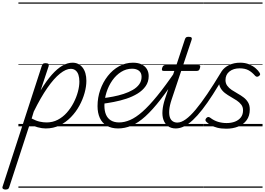

<svg xmlns="http://www.w3.org/2000/svg" viewBox="-150 -1030 2160 1565"><path d="M-106 515Q-119 515 -126 508.5Q-133 502 -129 491L191 -494Q195 -506 201 -510.5Q207 -515 221 -515Q238 -515 244 -509.5Q250 -504 247 -492L181 -293Q228 -371 272.5 -421Q317 -471 359 -495Q401 -519 441 -519Q492 -519 523 -479.5Q554 -440 554 -371Q554 -325 539.5 -272.5Q525 -220 497 -168.5Q469 -117 428 -75Q387 -33 336 -8Q285 17 223 17Q192 17 157.5 7.5Q123 -2 94 -22L-75 496Q-78 506 -84.5 510.5Q-91 515 -106 515ZM108 -64Q144 -45 173.5 -38.5Q203 -32 230 -32Q279 -32 320.5 -53.5Q362 -75 394.5 -111.5Q427 -148 450 -192.5Q473 -237 485 -282Q497 -327 497 -365Q497 -396 489.5 -419.5Q482 -443 466 -456Q450 -469 427 -469Q388 -469 339 -430Q290 -391 236 -313.5Q182 -236 125 -120ZM0 490H595V500H0ZM0 -20H595V0H0ZM0 -505H595V-500H0ZM0 -1010H595V-1000H0Z M813 17Q758 17 720 -5.5Q682 -28 663.5 -69Q645 -110 645 -165Q645 -234 667 -297Q689 -360 728.5 -410.5Q768 -461 820.5 -490Q873 -519 934 -519Q977 -519 1005.5 -504.5Q1034 -490 1048 -465.5Q1062 -441 1062 -410Q1062 -363 1037 -327.5Q1012 -292 971 -267Q930 -242 880 -225.5Q830 -209 777.5 -199Q725 -189 679 -183L684 -229Q726 -234 771 -242.5Q816 -251 857.5 -264.5Q899 -278 932 -297Q965 -316 984.5 -342.5Q1004 -369 1004 -404Q1004 -437 982.5 -453.5Q961 -470 927 -470Q879 -470 837.5 -444Q796 -418 765.5 -374.5Q735 -331 718 -277.5Q701 -224 701 -169Q701 -126 714 -95.5Q727 -65 754 -48.5Q781 -32 822 -32Q831 -32 835 -24.5Q839 -17 837 -7.5Q835 2 829 9.5Q823 17 813 17ZM585 490H1073V500H585ZM585 -20H1073V0H585ZM585 -505H1073V-500H585ZM585 -1010H1073V-1000H585Z M812 17Q803 17 798.5 9.5Q794 2 795.5 -7.5Q797 -17 803.5 -24.5Q810 -32 821 -32Q864 -32 910.5 -52Q957 -72 1010.5 -119Q1064 -166 1131 -248Q1198 -330 1282 -453Q1288 -462 1296.5 -460.5Q1305 -459 1311 -452Q1317 -445 1311 -436Q1228 -308 1160.5 -221Q1093 -134 1035 -81.5Q977 -29 922.5 -6Q868 17 812 17ZM1072 490V500ZM1072 -20V0ZM1072 -505V-500ZM1072 -1010V-1000Z M1284 17Q1244 17 1219 -2Q1194 -21 1182.5 -53Q1171 -85 1174.5 -128.5Q1178 -172 1194 -221L1271 -452H1184Q1173 -452 1170.5 -458.5Q1168 -465 1172 -477Q1176 -489 1182 -494.5Q1188 -500 1198 -500H1288L1357 -709Q1361 -721 1367 -725.5Q1373 -730 1387 -730Q1405 -730 1410.5 -724Q1416 -718 1412 -706L1343 -500H1468Q1479 -500 1481.5 -494Q1484 -488 1480 -476Q1477 -463 1471 -457.5Q1465 -452 1454 -452H1327L1249 -219Q1232 -168 1229.5 -132Q1227 -96 1234.5 -74Q1242 -52 1258 -41.5Q1274 -31 1294 -31Q1304 -31 1309 -23.5Q1314 -16 1313.5 -7Q1313 2 1306 9.5Q1299 17 1284 17ZM1073 490H1461V500H1073ZM1073 -20H1461V0H1073ZM1073 -505H1461V-500H1073ZM1073 -1010H1461V-1000H1073Z M1282 17Q1271 17 1266.5 9.5Q1262 2 1263.5 -7Q1265 -16 1273 -23.5Q1281 -31 1296 -31Q1327 -31 1364 -57.5Q1401 -84 1444.5 -136Q1488 -188 1539.5 -264Q1591 -340 1650 -438Q1656 -449 1665.5 -447Q1675 -445 1681.5 -437Q1688 -429 1681 -419Q1630 -330 1585 -260Q1540 -190 1499.5 -138Q1459 -86 1422 -51.5Q1385 -17 1350.5 0Q1316 17 1282 17ZM1460 490H1510V500H1460ZM1460 -20H1510V0H1460ZM1460 -505H1510V-500H1460ZM1460 -1010H1510V-1000H1460Z M1695 19Q1652 19 1621 11Q1590 3 1569 -9.5Q1548 -22 1533 -36Q1525 -43 1524.5 -51Q1524 -59 1532 -68Q1540 -76 1547.5 -76.5Q1555 -77 1564 -70Q1594 -47 1627.5 -37Q1661 -27 1697 -27Q1735 -27 1765 -38.5Q1795 -50 1813 -73Q1831 -96 1831 -131Q1831 -158 1816.5 -177Q1802 -196 1779.5 -211Q1757 -226 1732 -240Q1707 -254 1684.5 -271Q1662 -288 1648 -312Q1634 -336 1634 -370Q1634 -415 1656 -448Q1678 -481 1717.5 -500Q1757 -519 1808 -519Q1849 -519 1881 -505.5Q1913 -492 1934.5 -473Q1956 -454 1966 -437Q1971 -429 1970.5 -423Q1970 -417 1959 -409Q1951 -404 1944 -404.5Q1937 -405 1930 -412Q1904 -442 1875.5 -457.5Q1847 -473 1803 -473Q1753 -473 1720.5 -447.5Q1688 -422 1688 -377Q1688 -351 1702 -331.5Q1716 -312 1738.5 -297Q1761 -282 1787 -267.5Q1813 -253 1835.5 -236Q1858 -219 1872 -195.5Q1886 -172 1886 -138Q1886 -85 1860 -50Q1834 -15 1790.5 2Q1747 19 1695 19ZM1511 490H1990V500H1511ZM1511 -20H1990V0H1511ZM1511 -505H1990V-500H1511ZM1511 -1010H1990V-1000H1511Z"/></svg>

Font: Playwrite NZ Guides
Style: Regular
Weight: 400
Designer: Veronika Burian, José Scaglione
Foundry: TypeTogether
Version: Version 1.003